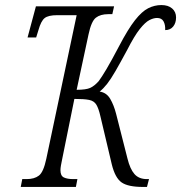

<svg xmlns="http://www.w3.org/2000/svg" viewBox="-20 -739 716 759"><path d="M62 0 68 -31H85Q116 -31 134 -45Q152 -59 163 -111L283 -679H206Q171 -679 156.5 -667.5Q142 -656 132 -620L123 -591H89L122 -714H431L424 -683H408Q377 -683 359 -669Q341 -655 330 -603L283 -384Q320 -384 336.5 -391.5Q353 -399 370 -418Q382 -434 401 -466Q420 -498 451 -557Q486 -624 513.5 -659Q541 -694 566 -706.5Q591 -719 618 -719Q645 -719 660.5 -705.5Q676 -692 676 -670Q676 -648 664.5 -634Q653 -620 633 -620Q634 -641 626.5 -654.5Q619 -668 601 -668Q587 -668 570.5 -659.5Q554 -651 532.5 -624Q511 -597 483 -542Q455 -490 436.5 -458Q418 -426 403.5 -407.5Q389 -389 374 -377Q401 -373 415.5 -348.5Q430 -324 439 -289L484 -112Q494 -71 511.5 -51Q529 -31 561 -31H569L561 0H545Q486 0 460.5 -18Q435 -36 422 -89L377 -279Q370 -310 361 -325Q352 -340 332.5 -344Q313 -348 274 -348L226 -111Q223 -97 221 -85.5Q219 -74 219 -66Q219 -44 232.5 -37.5Q246 -31 270 -31H286L280 0Z"/></svg>

Font: Noto Serif ExtraCondensed Light
Style: Italic
Weight: 300
Width: 2
Italic angle: -12°
Designer: Monotype Design Team
Foundry: Monotype Imaging Inc.
Version: Version 2.014; ttfautohint (v1.8.4.7-5d5b)